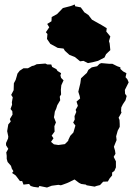

<svg xmlns="http://www.w3.org/2000/svg" viewBox="-20 -810 595 858"><path d="M152 28 130 25 117 21 110 12 85 15 79 -1H69L57 -17L50 -26L34 -37L40 -45L33 -56L29 -69L14 -86L10 -100V-114L8 -129L17 -145L7 -161V-171L16 -191L17 -200L12 -224L17 -254L28 -267L24 -278L36 -298L35 -313L27 -323L34 -342L33 -353L37 -375L30 -386L41 -407L42 -438L50 -453L55 -470L58 -481L68 -494L85 -505H105L123 -515L132 -517L144 -523L183 -526L191 -522H209L213 -511L232 -501L237 -493L253 -483L250 -473L253 -462L264 -451L254 -429L252 -409L253 -388L247 -378L249 -362L236 -340L231 -324L225 -311L223 -296L221 -286L230 -263L223 -246L224 -222L211 -204L219 -192L208 -176L221 -165L241 -162L270 -166L285 -181V-184L294 -203L308 -218L317 -249L307 -262L314 -276L313 -291L321 -310L318 -319L328 -337L322 -356L338 -370L336 -381L330 -400L332 -409L339 -438L342 -460L359 -476L368 -484L375 -498L390 -509L414 -514L425 -525L433 -528L467 -525H482L504 -514L518 -509V-502L530 -491L545 -483L541 -465L549 -456L555 -442L538 -408L539 -391L546 -381L541 -362L529 -344L522 -330L521 -313L523 -307L510 -284L514 -274L515 -256V-243L506 -226L499 -201L501 -184L494 -167L489 -154L494 -137L496 -123L488 -109L498 -89V-62L491 -46L481 -39V-26L470 -13L462 1L441 2L427 17L411 21L403 24L367 18L364 15L343 12L333 7L313 -8L289 4L280 8L261 15L252 18L241 16L211 20L190 28L156 21ZM373 -528 353 -538 338 -536 315 -555 290 -565 270 -583 264 -593 238 -596 205 -614 190 -636 192 -658 185 -666 200 -688 191 -703 210 -715 211 -734 235 -747 261 -774 296 -783 314 -790 316 -782 341 -777 357 -755 375 -743 391 -722 434 -698 457 -684 455 -669 473 -647 467 -626 470 -616 473 -586 454 -568 447 -553 418 -538 394 -532Z"/></svg>

Font: Winky Rough Black
Style: Italic
Weight: 900
Italic angle: -8.97852°
Designer: Simon Atzbach
Foundry: typofactur
Version: Version 1.206; ttfautohint (v1.8.4.7-5d5b)